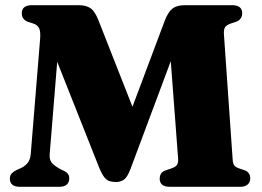

<svg xmlns="http://www.w3.org/2000/svg" viewBox="-20 -720 1009 740"><path d="M522 -228.5 456 -216.5 614.5 -639Q627.5 -673.5 644.5 -686.8Q661.5 -700 692 -700H874.5Q894.5 -700 904 -692Q913.5 -684 913.5 -669.5Q913.5 -657 907.2 -648.5Q901 -640 889.5 -636L868.5 -629Q853 -623.5 847.5 -615Q842 -606.5 843 -588.5L876.5 -108Q877.5 -90 882.8 -82.8Q888 -75.5 901.5 -71L922 -64Q933 -60.5 938.8 -52.2Q944.5 -44 944.5 -32.5Q944.5 -18.5 934.8 -9.2Q925 0 905 0H635Q614.5 0 605 -8.2Q595.5 -16.5 595.5 -30.5Q595.5 -42.5 600.8 -51Q606 -59.5 620 -64L641 -71Q656.5 -76.5 662 -84.5Q667.5 -92.5 666.5 -108.5L628.5 -612.5L688 -617.5L484 -71.5Q471.5 -37.5 458.2 -28Q445 -18.5 427 -18.5Q413.5 -18.5 402.5 -21.8Q391.5 -25 382 -37Q372.5 -49 362 -74.5L154 -599L211 -611.5L171.5 -126Q169.5 -102.5 181.8 -90.2Q194 -78 213 -68L229.5 -60Q237.5 -56 242.2 -49.2Q247 -42.5 247 -32Q247 -17.5 237.5 -8.8Q228 0 208 0H57Q37 0 27.5 -8.2Q18 -16.5 18 -30.5Q18 -44.5 25.5 -52Q33 -59.5 45.5 -65.5L58 -71Q74.5 -78 85.5 -90.8Q96.5 -103.5 98.5 -126.5L134.5 -568.5Q137 -597 131.2 -610.2Q125.5 -623.5 109 -629L88.5 -635.5Q76.5 -640 70.2 -648.2Q64 -656.5 64 -669Q64 -700 103.5 -700H284Q312 -700 329 -688.2Q346 -676.5 360 -640.5Z"/></svg>

Font: Fraunces ExtraBold
Style: Regular
Weight: 800
Version: Version 1.000;[b76b70a41]